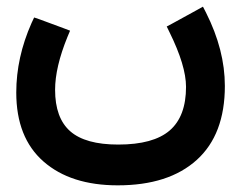

<svg xmlns="http://www.w3.org/2000/svg" viewBox="-20 -343 725 582"><path d="M336.9 218.8Q194.3 218.8 111.8 146.5Q29.3 74.2 29.3 -62.5Q29.3 -168.9 75.7 -273.4L83.5 -290L100.6 -284.2L173.3 -257.3L192.4 -250L184.6 -231.4Q147 -139.2 147 -70.8Q147 14.6 192.9 54.9Q238.8 95.2 338.4 95.2Q444.8 95.2 494.4 52.5Q543.9 9.8 543.9 -79.6Q543.9 -144 493.7 -245.6L485.4 -262.7L502 -271.5L577.6 -313L595.2 -322.8L604.5 -304.7Q661.6 -191.4 661.6 -82.5Q661.6 64.9 576.4 141.8Q491.2 218.8 336.9 218.8Z"/></svg>

Font: Samim WOL
Style: Bold-WOL
Weight: 700
Foundry: DejaVu fonts team - Redesigned by Saber Rastikerdar
Version: Version 4.0.5